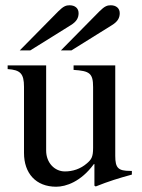

<svg xmlns="http://www.w3.org/2000/svg" viewBox="-20 -698 540 728"><path d="M211 -507H251L405 -603C426 -616 434 -630 434 -648C434 -667 420 -678 400 -678C387 -678 377 -675 357 -655ZM55 -507H95L249 -603C270 -616 278 -630 278 -648C278 -667 264 -678 244 -678C231 -678 221 -675 201 -655ZM480 -50H474C428 -50 417 -61 417 -107V-450H259V-433C319 -429 333 -421 333 -368V-137C333 -102 326 -93 310 -79C285 -57 255 -48 226 -48C187 -48 155 -81 155 -127V-450H9V-436C57 -433 71 -419 71 -369V-118C71 -41 116 10 193 10C230 10 287 -9 336 -76H338V6L343 9C393 -11 429 -22 480 -36Z"/></svg>

Font: XITS Math
Style: Regular
Weight: 400
Designer: MicroPress Inc., with final additions and corrections provided by Coen Hoffman, Elsevier (retired)
Version: Version 1.108